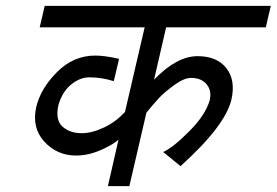

<svg xmlns="http://www.w3.org/2000/svg" viewBox="-20 -633 941 653"><path d="M258 -180Q293 -180 335 -200Q373 -218 405 -252L472 -540H115L132 -613H901L884 -540H545L504 -362Q581 -442 652 -442Q718 -442 750 -401Q782 -360 767 -294Q746 -205 594 -68L535 -116Q570 -132 624 -187Q678 -241 693 -291Q701 -324 683 -346Q665 -368 630 -368Q606 -368 573 -344Q539 -319 522 -301Q500 -277 478 -250L420 0H347L383 -158Q363 -140 321 -122Q280 -104 238 -104Q174 -104 130 -152Q88 -199 103 -268Q118 -332 174 -388Q230 -444 304 -444Q336 -444 385 -433L367 -357Q325 -370 284 -370Q251 -370 220 -344Q192 -320 179 -277Q167 -225 193 -202Q218 -180 258 -180Z"/></svg>

Font: Miedinger
Style: Italic
Weight: 400
Italic angle: -13°
Version: Version 001.000